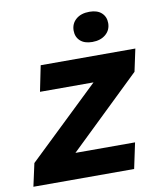

<svg xmlns="http://www.w3.org/2000/svg" viewBox="-111 -802 729 869"><g transform="rotate(-10 253.5 -368.0)"><path d="M-28 0 -5 -105 322 -418H76L100 -536H535L513 -433L186 -118H460L435 0ZM349 -599Q313 -599 293.5 -617Q274 -635 274 -664Q274 -696 297 -716Q320 -736 359 -736Q395 -736 414.5 -718Q434 -700 434 -671Q434 -639 410.5 -619Q387 -599 349 -599Z"/></g></svg>

Font: Mona Sans ExtraLight
Style: Bold Italic
Weight: 700
Italic angle: -11.6951°
Version: Version 2.000